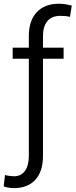

<svg xmlns="http://www.w3.org/2000/svg" viewBox="-41 -780 399 1014"><path d="M294.9 -528.3V-469.7H186V43.5Q186 126 145.5 169.7Q105 213.4 33.2 213.4Q4.4 213.4 -21.5 204.6L-14.6 144Q-7.3 147 8.5 148.9Q24.4 150.9 33.2 150.9Q70.3 150.9 90.8 122.6Q111.3 94.2 111.3 43.5V-469.7H25.9V-528.3H111.3V-588.9Q111.3 -671.9 153.6 -716.1Q195.8 -760.3 270 -760.3Q287.1 -760.3 304 -757.6Q320.8 -754.9 337.9 -750.5L328.6 -690.9Q307.1 -696.3 277.8 -696.3Q232.4 -696.3 209.2 -668.5Q186 -640.6 186 -588.9V-528.3Z"/></svg>

Font: Vazirmatn FD Light
Style: Regular
Weight: 300
Designer: Saber Rastikerdar
Foundry: Saber Rastikerdar
Version: Version 33.003